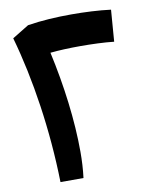

<svg xmlns="http://www.w3.org/2000/svg" viewBox="-82 -791 700 855"><g transform="rotate(-10 268.0 -363.5)"><path d="M122 0H226C231 -39 233 -78 233 -117C233 -260 212 -421 178 -575C218 -579 263 -581 314 -581C364 -581 423 -579 466 -574L477 -717C423 -724 359 -727 299 -727C231 -727 163 -723 101 -713L26 -667C81 -473 117 -235 122 0Z"/></g></svg>

Font: Wafeq
Style: Bold
Weight: 700
Designer: Rasmus Andersson & Azza Alameddine
Foundry: Google & TypeTogether
Version: Version 3.000;FEAKit 1.0